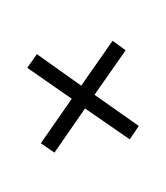

<svg xmlns="http://www.w3.org/2000/svg" viewBox="-81 -781 734 849"><g transform="rotate(-10 286.0 -357.0)"><path d="M286.1 -402.8 457 -574.2 506.8 -522.9 336.9 -353 505.9 -183.1 456.1 -131.8 285.2 -300.8 118.2 -131.8 65.9 -183.1 234.9 -353 64.9 -522 117.2 -574.2ZM283.2 0ZM288.6 -714.4Z"/></g></svg>

Font: Noto Sans Malayalam
Style: Regular
Weight: 400
Designer: Monotype Design team
Foundry: Monotype Imaging Inc.
Version: Version 1.02